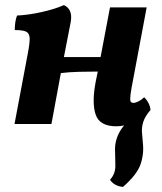

<svg xmlns="http://www.w3.org/2000/svg" viewBox="-20 -487 637 754"><path d="M37 0 89 -276Q97 -317 96.5 -336.5Q96 -356 83 -362.5Q70 -369 38 -369Q38 -383 40 -398.5Q42 -414 47 -426Q91 -428 143 -439.5Q195 -451 231 -467Q266 -451 258 -402L231 -263H375L412 -458H556L504 -181Q495 -136 492.5 -115Q490 -94 493 -88.5Q496 -83 504 -83Q512 -83 524 -89Q536 -95 546 -105Q556 -96 563 -82.5Q570 -69 571 -55Q538 -22 503.5 -6.5Q469 9 437 9Q371 9 355.5 -37.5Q340 -84 356 -167L364 -206Q330 -206 290.5 -205Q251 -204 219 -200L182 0ZM463 247Q429 244 412 219Q433 196 433 165Q433 134 432 110Q429 68 450 30.5Q471 -7 530 -55H571Q550 -31 543 -9.5Q536 12 537.5 32.5Q539 53 541 74Q546 117 532 158Q518 199 463 247Z"/></svg>

Font: Vollkorn
Style: Bold Italic
Weight: 700
Italic angle: -11°
Designer: Friedrich Althausen
Foundry: Friedrich Althausen
Version: Version 5.000; ttfautohint (v1.8.3)